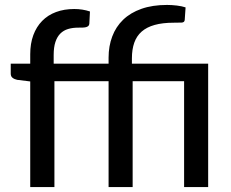

<svg xmlns="http://www.w3.org/2000/svg" viewBox="-20 -758 936 778"><path d="M102.5 0V-428L49.5 -434.5Q38 -437 30.8 -442.8Q23.5 -448.5 23.5 -459.5V-500H102.5V-538Q102.5 -581.5 115 -615.5Q127.5 -649.5 150.8 -673.2Q174 -697 207 -709.2Q240 -721.5 281 -721.5Q314.5 -721.5 344.5 -711.5L342 -662Q341.5 -656 338 -652.8Q334.5 -649.5 328.8 -648Q323 -646.5 314.8 -646.2Q306.5 -646 297 -646Q274.5 -646 256 -640.5Q237.5 -635 224.5 -622Q211.5 -609 204.5 -587.8Q197.5 -566.5 197.5 -535V-500H420V-524.5Q420 -571 434.8 -610.2Q449.5 -649.5 479 -678Q508.5 -706.5 553 -722.2Q597.5 -738 657 -738Q676 -738 696.8 -735.5Q717.5 -733 732 -728L728.5 -677Q727.5 -667 716 -666.5Q704.5 -666 684.5 -666Q639 -666 606.8 -657Q574.5 -648 554 -630Q533.5 -612 524 -584.8Q514.5 -557.5 514.5 -521.5V-500H823.5V0H726V-429H517.5V0H420V-429H200.5V0Z"/></svg>

Font: LatoLatin Medium
Style: Regular
Weight: 500
Designer: Lukasz Dziedzic with Adam Twardoch and Botio Nikoltchev
Foundry: tyPoland Lukasz Dziedzic
Version: Version 2.015; 2015-08-06; http://www.latofonts.com/